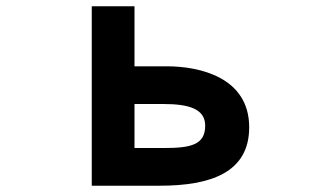

<svg xmlns="http://www.w3.org/2000/svg" viewBox="-20 -538 1040 611"><path d="M272 53H488C649 53 773 12 773 -133C773 -292 615 -327 511 -327H408V-518H272ZM501 -67H408V-207H500C580 -207 633 -192 633 -138C633 -76 585 -67 501 -67Z"/></svg>

Font: LINE Seed JP_OTF Bold
Style: Regular
Weight: 700
Designer: LINE & Fontrix & Fontworks
Version: Version 1.009